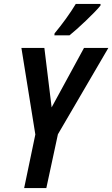

<svg xmlns="http://www.w3.org/2000/svg" viewBox="-20 -958 572 978"><path d="M103 0 160 -273 89 -714H206L243 -411L408 -714H532L275 -274L216 0ZM258 -788Q288 -824 316.5 -863.5Q345 -903 366 -938H492V-930Q481 -916 461 -895.5Q441 -875 417 -852Q393 -829 371 -809.5Q349 -790 334 -778H257Z"/></svg>

Font: Noto Sans Condensed SemiBold
Style: Italic
Weight: 600
Width: 3
Italic angle: -12°
Designer: Monotype Design Team
Foundry: Monotype Imaging Inc.
Version: Version 2.013; ttfautohint (v1.8.4.7-5d5b)